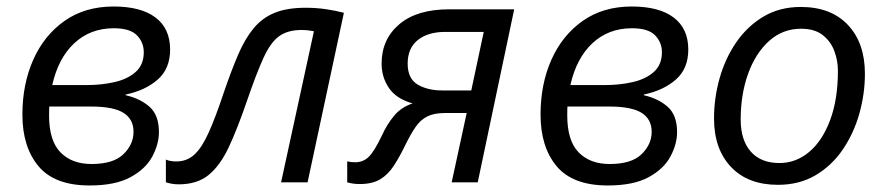

<svg xmlns="http://www.w3.org/2000/svg" viewBox="-20 -564 2743 594"><path d="M257.3 9.8Q148.9 9.8 99.1 -49.8Q49.3 -109.4 49.3 -209.5Q49.3 -303.7 83 -379.4Q116.7 -455.1 179.9 -499.5Q243.2 -543.9 331.5 -543.9Q416 -543.9 461.2 -509.8Q506.3 -475.6 506.3 -410.6Q506.3 -351.6 468 -317.9Q429.7 -284.2 368.7 -271.5V-269.5Q414.6 -258.8 443.1 -233.2Q471.7 -207.5 471.7 -155.3Q471.7 -118.2 451.2 -79.8Q430.7 -41.5 383.8 -15.9Q336.9 9.8 257.3 9.8ZM141.6 -300.8H247.6Q294.4 -300.8 334.7 -310.1Q375 -319.3 399.9 -341.6Q424.8 -363.8 424.8 -402.3Q424.8 -433.1 403.6 -454.8Q382.3 -476.6 332 -476.6Q259.3 -476.6 209.7 -430.2Q160.2 -383.8 141.6 -300.8ZM263.2 -56.6Q330.6 -56.6 361.8 -86.9Q393.1 -117.2 393.1 -156.2Q393.1 -195.3 362.1 -214.8Q331.1 -234.4 261.7 -234.4H132.3Q132.3 -229.5 132.1 -222.2Q131.8 -214.8 131.8 -207Q131.8 -128.9 167 -92.8Q202.1 -56.6 263.2 -56.6Z M532.7 6.3Q520.5 6.3 509.8 4.2Q499 2 493.2 0V-70.3Q506.3 -64.5 525.4 -64.5Q558.1 -64.5 581.3 -85.7Q604.5 -106.9 625.7 -154.1Q647 -201.2 672.9 -279.3Q695.8 -346.2 717 -395.5Q738.3 -444.8 764.9 -476.8Q791.5 -508.8 829.8 -524.4Q868.2 -540 925.3 -540Q958 -540 988.3 -535.6Q1018.6 -531.2 1043.9 -524.4L931.6 0H849.6L951.2 -467.3Q944.3 -468.8 934.3 -470Q924.3 -471.2 912.6 -471.2Q870.1 -471.2 843.5 -451.9Q816.9 -432.6 795.2 -385Q773.4 -337.4 744.1 -252Q714.8 -166.5 688 -109.1Q661.1 -51.8 625.5 -22.7Q589.8 6.3 532.7 6.3Z M1092.8 5.4Q1080.6 5.4 1070.6 3.7Q1060.5 2 1054.2 0V-64.9Q1064.5 -62 1078.6 -62Q1104.5 -62 1121.8 -79.8Q1139.2 -97.7 1161.6 -145Q1177.2 -179.2 1199 -205.6Q1220.7 -231.9 1256.3 -244.1Q1206.1 -258.3 1183.3 -291.7Q1160.6 -325.2 1160.6 -367.2Q1160.6 -442.4 1215.1 -488.8Q1269.5 -535.2 1369.6 -535.2H1570.8L1458 0H1377.4L1423.8 -214.4H1357.4Q1323.2 -214.4 1302.2 -203.9Q1281.2 -193.4 1266.4 -172.1Q1251.5 -150.9 1235.4 -118.2Q1216.8 -79.6 1198.7 -51.8Q1180.7 -23.9 1156.2 -9.3Q1131.8 5.4 1092.8 5.4ZM1348.6 -284.2H1438L1476.6 -465.3H1357.4Q1304.2 -465.3 1272.7 -440.2Q1241.2 -415 1241.2 -367.2Q1241.2 -320.8 1272 -302.5Q1302.7 -284.2 1348.6 -284.2Z M1860.4 9.8Q1752 9.8 1702.1 -49.8Q1652.3 -109.4 1652.3 -209.5Q1652.3 -303.7 1686 -379.4Q1719.7 -455.1 1783 -499.5Q1846.2 -543.9 1934.6 -543.9Q2019 -543.9 2064.2 -509.8Q2109.4 -475.6 2109.4 -410.6Q2109.4 -351.6 2071 -317.9Q2032.7 -284.2 1971.7 -271.5V-269.5Q2017.6 -258.8 2046.1 -233.2Q2074.7 -207.5 2074.7 -155.3Q2074.7 -118.2 2054.2 -79.8Q2033.7 -41.5 1986.8 -15.9Q1939.9 9.8 1860.4 9.8ZM1744.6 -300.8H1850.6Q1897.5 -300.8 1937.7 -310.1Q1978 -319.3 2002.9 -341.6Q2027.8 -363.8 2027.8 -402.3Q2027.8 -433.1 2006.6 -454.8Q1985.4 -476.6 1935.1 -476.6Q1862.3 -476.6 1812.7 -430.2Q1763.2 -383.8 1744.6 -300.8ZM1866.2 -56.6Q1933.6 -56.6 1964.8 -86.9Q1996.1 -117.2 1996.1 -156.2Q1996.1 -195.3 1965.1 -214.8Q1934.1 -234.4 1864.7 -234.4H1735.4Q1735.4 -229.5 1735.1 -222.2Q1734.9 -214.8 1734.9 -207Q1734.9 -128.9 1770 -92.8Q1805.2 -56.6 1866.2 -56.6Z M2386.7 7.8Q2293.9 7.8 2241.5 -47.6Q2189 -103 2189 -197.8Q2189 -260.7 2206.3 -322Q2223.6 -383.3 2257.8 -433.1Q2292 -482.9 2342 -512.7Q2392.1 -542.5 2457.5 -542.5Q2550.8 -542.5 2603.3 -486.8Q2655.8 -431.2 2655.8 -335.9Q2655.8 -273.9 2638.7 -212.9Q2621.6 -151.9 2587.6 -101.8Q2553.7 -51.8 2503.4 -22Q2453.1 7.8 2386.7 7.8ZM2391.6 -59.6Q2442.4 -59.6 2483.4 -94Q2524.4 -128.4 2548.3 -192.6Q2572.3 -256.8 2572.3 -345.2Q2572.3 -377 2561 -406.7Q2549.8 -436.5 2524.9 -455.8Q2500 -475.1 2458.5 -475.1Q2401.4 -475.1 2359.4 -437.3Q2317.4 -399.4 2294.4 -335.7Q2271.5 -272 2271.5 -194.3Q2271.5 -130.4 2302.7 -95Q2334 -59.6 2391.6 -59.6Z"/></svg>

Font: Open Sans
Style: Italic
Weight: 400
Italic angle: -12°
Designer: Monotype Design Team
Foundry: Monotype Imaging Inc.
Version: Version 3.000; ttfautohint (v1.8.4)